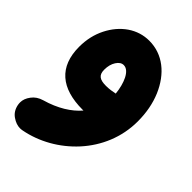

<svg xmlns="http://www.w3.org/2000/svg" viewBox="-210 -473 882 882"><g transform="rotate(45 231.5 -31.5)"><path d="M224.6 -384.3C187 -384.3 152.3 -373.5 120.6 -352.1C88.9 -330.1 64 -300.8 44.9 -263.2C25.9 -225.6 16.1 -183.6 16.1 -136.7C16.1 -7.3 92.3 56.6 231.4 56.6H237.3C201.7 98.1 147 132.8 73.2 153.8C51.3 160.2 34.7 171.4 22.9 187.5C10.7 203.6 4.9 219.7 4.9 235.8C4.9 241.2 5.4 246.1 6.3 251.5C10.7 273.9 21.5 291 38.6 302.7C55.7 314.5 72.3 320.3 88.4 320.3C93.8 320.3 98.6 319.8 104 318.8C193.8 301.8 279.3 253.9 344.2 182.6C408.7 111.3 449.2 19 449.2 -84.5C449.2 -141.1 439.5 -191.9 420.4 -237.3C381.8 -327.6 312.5 -384.3 224.6 -384.3ZM171.9 -143.6C171.9 -166 176.8 -184.6 186.5 -199.7C196.3 -214.8 207.5 -222.2 220.7 -222.2C257.8 -222.2 281.2 -162.6 287.1 -103.5C271 -100.1 251.5 -96.7 230 -96.7C190.9 -96.7 171.9 -107.9 171.9 -143.6Z"/></g></svg>

Font: Mikhak Black
Style: Regular
Weight: 900
Designer: Amin Abedi
Version: Version 3.2